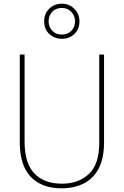

<svg xmlns="http://www.w3.org/2000/svg" viewBox="-20 -1009 669 1039"><path d="M543 -239Q543 -151 513.5 -96Q484 -41 432 -15.5Q380 10 314 10Q205 10 146 -52.5Q87 -115 87 -240V-714H113V-243Q113 -126 166 -70.5Q219 -15 315 -15Q405 -15 461 -67.5Q517 -120 517 -236V-714H543ZM315 -799Q276 -799 247.5 -824.5Q219 -850 219 -894Q219 -936 247 -962.5Q275 -989 315 -989Q354 -989 382 -961.5Q410 -934 410 -894Q410 -851 382.5 -825Q355 -799 315 -799ZM315 -822Q347 -822 366.5 -842.5Q386 -863 386 -894Q386 -924 365.5 -945Q345 -966 315 -966Q282 -966 262.5 -945Q243 -924 243 -894Q243 -864 262.5 -843Q282 -822 315 -822Z"/></svg>

Font: Noto Sans Myanmar SemiCondensed Thin
Style: Regular
Weight: 100
Width: 4
Designer: Monotype Design Team
Foundry: Monotype Imaging Inc.
Version: Version 2.107; ttfautohint (v1.8.4.7-5d5b)